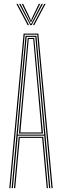

<svg xmlns="http://www.w3.org/2000/svg" viewBox="-20 -974 321 994"><path d="M28 0 102.2 -800H178.5L252.8 0H246.5L172.8 -794.5H108L34.2 0ZM52.5 0 76.8 -265.8H204L228.2 0H222L198.2 -260.2H82.5L58.8 0ZM40.2 0 112.2 -788.8H168.5L240.5 0H234.2L209 -271.5H71.8L46.5 0ZM71.8 -277H208.8L190 -485.2L162.8 -783H118L90.8 -485.2ZM78.2 -282.8 96.8 -485.2 123.5 -777.5H157.2L184 -485.2L202.5 -282.8ZM85.5 -288.2H195.2L178 -485.2L152 -772H128.8L102.8 -485.2ZM64.8 -954H71.8L130.2 -844H123ZM78.8 -954H86L133.2 -861.5L139 -850.5H141.5L147.2 -861.5L194.8 -954H202L144 -844H136.8ZM92.8 -954H99.8L135.8 -879.5L139.2 -868.8H141.5L145 -879.5L180.8 -954H188L148.5 -874L142.8 -861.2H137.8L132 -874ZM209 -954H216L157.5 -844H150.5Z"/></svg>

Font: Big Shoulders Inline Display ExtraLight
Style: Regular
Weight: 250
Version: Version 2.002